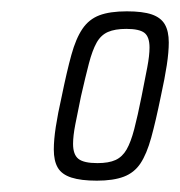

<svg xmlns="http://www.w3.org/2000/svg" viewBox="-20 -716 318 339"><path d="M151 -397Q123 -397 106 -402.5Q89 -408 82 -420Q75 -432 75 -452Q75 -469 78.5 -492Q82 -515 89 -546Q98 -590 106 -619Q114 -648 125.5 -665Q137 -682 155.5 -689Q174 -696 204 -696Q232 -696 248 -690.5Q264 -685 271 -673Q278 -661 278 -641Q278 -624 274.5 -601Q271 -578 264 -546Q255 -502 247 -473Q239 -444 228 -427.5Q217 -411 198.5 -404Q180 -397 151 -397ZM152 -428Q172 -428 184 -433.5Q196 -439 203.5 -452Q211 -465 217 -488Q223 -511 230 -546Q236 -576 240 -597Q244 -618 244 -632Q244 -651 235 -658Q226 -665 203 -665Q183 -665 170.5 -659.5Q158 -654 150.5 -640.5Q143 -627 137 -604Q131 -581 123 -546Q117 -517 113 -496.5Q109 -476 109 -462Q109 -443 118.5 -435.5Q128 -428 152 -428Z"/></svg>

Font: Saira Condensed Thin
Style: Italic
Weight: 250
Width: 3
Italic angle: -12°
Designer: Hector Gatti with collaboration of the Omnibus-Type team
Foundry: Omnibus-Type
Version: Version 1.101